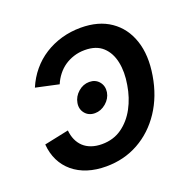

<svg xmlns="http://www.w3.org/2000/svg" viewBox="-104 -656 780 774"><g transform="rotate(-20 285.5 -269.5)"><path d="M255.9 -206.1Q229.5 -206.1 214.1 -224.6Q198.7 -243.2 203.1 -269Q207.5 -295.4 228.8 -314Q250 -332.5 276.4 -332.5Q302.7 -332.5 318.1 -314Q333.5 -295.4 329.6 -269Q325.2 -243.2 303.5 -224.6Q281.7 -206.1 255.9 -206.1ZM225.6 11.2Q182.1 11.2 146.2 -0.2Q110.4 -11.7 84 -33.7Q57.6 -55.7 42.2 -86.7Q26.9 -117.7 23.9 -156.2L128.9 -178.2Q130.9 -156.2 138.9 -137.9Q147 -119.6 160.9 -106.4Q174.8 -93.3 194.8 -86.2Q214.8 -79.1 240.2 -79.1Q289.1 -79.1 325.4 -104.7Q361.8 -130.4 385 -173.3Q408.2 -216.3 416.5 -268.6Q425.8 -321.8 416.7 -365Q407.7 -408.2 379.9 -433.8Q352.1 -459.5 303.2 -459.5Q277.8 -459.5 255.9 -452.4Q233.9 -445.3 215.8 -432.9Q197.8 -420.4 184.1 -402.8Q170.4 -385.3 161.6 -364.3L63 -385.7Q79.1 -423.8 104.5 -454.3Q129.9 -484.9 163.3 -506.1Q196.8 -527.3 236.1 -538.6Q275.4 -549.8 318.4 -549.8Q395 -549.8 446 -514.6Q497.1 -479.5 518.3 -416.3Q539.6 -353 525.4 -268.6Q511.7 -185.1 469.7 -121.8Q427.7 -58.6 365 -23.7Q302.2 11.2 225.6 11.2Z"/></g></svg>

Font: Inter 16pt Medium
Style: Italic
Weight: 500
Italic angle: -9.3988°
Version: Version 4.001;git-66647c0bb